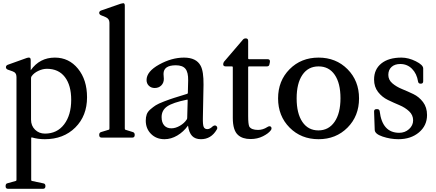

<svg xmlns="http://www.w3.org/2000/svg" viewBox="-20 -860 2724 1200"><path d="M180 -1Q175 -2 175 2V263Q175 271 180 271L251 286Q264 288 264 303Q264 320 249 320H30Q15 320 15 304V303Q15 287 28 285L78 271Q83 271 83 263V-379Q83 -406 59 -414L28 -425Q17 -430 17 -440Q17 -450 28 -455L148 -498Q172 -506 172 -485V-421Q228 -500 323 -500Q411 -500 467.5 -430.5Q524 -361 524 -252Q524 -136 450.5 -63Q377 10 260 10Q217 10 180 -1ZM174 -112Q174 -74 199 -49.5Q224 -25 261 -25Q337 -25 381 -83Q425 -141 425 -236Q425 -327 385.5 -378.5Q346 -430 273 -430Q247 -430 219.5 -417Q192 -404 178 -384Q174 -379 174 -372Z M615 0Q600 0 600 -17Q600 -32 613 -35L659 -49Q664 -49 664 -57V-718Q664 -743 640 -753L611 -765Q600 -770 600 -780Q600 -789 611 -794L735 -837L750 -840Q760 -840 760 -825V-57Q760 -50 764 -49L809 -35Q822 -32 822 -17Q822 0 807 0Z M1338 -60Q1338 -54 1334 -49Q1299 10 1236 10Q1200 10 1180.5 -10.5Q1161 -31 1155 -75Q1127 -36 1088 -13Q1049 10 1008 10Q957 10 924 -23Q891 -56 891 -106Q891 -128 897 -145Q903 -162 920.5 -177Q938 -192 953.5 -202Q969 -212 1005.5 -226Q1042 -240 1067.5 -248Q1093 -256 1148 -273Q1154 -275 1154 -278L1156 -357Q1157 -408 1139 -430Q1121 -452 1079 -452Q1002 -452 1002 -398Q1002 -393 1003 -382.5Q1004 -372 1004 -367Q1004 -342 988 -326Q972 -310 947 -310Q925 -310 910.5 -324Q896 -338 896 -360Q896 -413 974.5 -456.5Q1053 -500 1130 -500Q1207 -500 1234 -449Q1253 -414 1252 -330L1248 -124Q1247 -81 1253 -67Q1259 -53 1276 -53Q1292 -53 1309 -70Q1317 -76 1323 -76Q1329 -76 1333.5 -71.5Q1338 -67 1338 -60ZM1150 -123 1153 -232Q1153 -236 1152 -237Q1151 -238 1148 -237Q1060 -219 1025 -195Q990 -171 990 -128Q990 -95 1006 -76.5Q1022 -58 1051 -58Q1077 -58 1104.5 -74Q1132 -90 1147 -113Q1150 -117 1150 -123Z M1546 9Q1496 9 1468 -16Q1435 -45 1435 -123V-440Q1435 -445 1430 -445H1391Q1375 -445 1375 -458V-459Q1375 -466 1380 -474L1499 -613Q1505 -620 1516 -620H1517Q1531 -620 1531 -604V-495Q1531 -490 1536 -490H1653Q1669 -490 1667 -473L1664 -458Q1662 -445 1648 -445H1536Q1531 -445 1531 -440V-135Q1531 -84 1538 -69Q1551 -48 1593 -48Q1623 -48 1651 -66Q1662 -73 1669.5 -70Q1677 -67 1677 -57Q1677 -51 1672 -45Q1658 -26 1623.5 -8.5Q1589 9 1546 9Z M2152 -62.5Q2080 10 1971 10Q1862 10 1790 -62.5Q1718 -135 1718 -245Q1718 -355 1790 -427.5Q1862 -500 1971 -500Q2080 -500 2152 -427.5Q2224 -355 2224 -245Q2224 -135 2152 -62.5ZM1870 -98Q1906 -45 1970 -45Q2034 -45 2071 -98.5Q2108 -152 2108 -246Q2108 -340 2072 -392.5Q2036 -445 1971 -445Q1906 -445 1870 -392Q1834 -339 1834 -245Q1834 -151 1870 -98Z M2470 10Q2420 10 2371 -6.5Q2322 -23 2322 -49L2318 -163Q2318 -178 2333 -178H2337Q2351 -178 2353 -165Q2369 -30 2475 -30Q2511 -30 2536.5 -53Q2562 -76 2562 -108Q2562 -141 2537 -164.5Q2512 -188 2476 -203Q2440 -218 2404 -235.5Q2368 -253 2343 -285Q2318 -317 2318 -363Q2318 -427 2363.5 -463.5Q2409 -500 2489 -500Q2533 -500 2579 -477Q2625 -454 2625 -432V-352Q2625 -337 2610 -337H2609Q2595 -337 2593 -350Q2585 -400 2555 -430Q2525 -460 2482 -460Q2447 -460 2427 -441.5Q2407 -423 2407 -392Q2407 -361 2432 -339.5Q2457 -318 2492.5 -303.5Q2528 -289 2563.5 -272Q2599 -255 2624 -222Q2649 -189 2649 -141Q2649 -75 2598.5 -32.5Q2548 10 2470 10Z"/></svg>

Font: Caslon OS
Style: Regular
Weight: 400
Designer: Alfredo Marco Pradil
Foundry: Hanken Design Co.
Version: Version 1.000;PS 001.000;hotconv 1.0.88;makeotf.lib2.5.64775